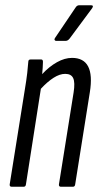

<svg xmlns="http://www.w3.org/2000/svg" viewBox="-20 -713 380 733"><path d="M25 0Q16 0 17 -9L74 -366Q81 -408 84 -434.5Q87 -461 88 -477Q88 -486 97 -486H137Q144 -486 144 -477Q144 -467 143 -454.5Q142 -442 141 -430Q168 -459 197.5 -475.5Q227 -492 255 -492Q344 -492 323 -361L267 -9Q266 0 258 0H213Q204 0 205 -9L261 -360Q267 -398 259.5 -414.5Q252 -431 229 -431Q208 -431 184.5 -416Q161 -401 136 -374L79 -9Q78 0 70 0ZM194 -557Q190 -557 188.5 -560.5Q187 -564 190 -568L269 -685Q274 -693 283 -693H327Q339 -693 332 -682L246 -566Q239 -557 231 -557Z"/></svg>

Font: Sofia Sans Extra Condensed
Style: Italic
Weight: 400
Italic angle: -9°
Designer: Botio Nikoltchev, Ani Petrova
Foundry: lettersoup
Version: Version 4.101; ttfautohint (v1.8.4.7-5d5b)